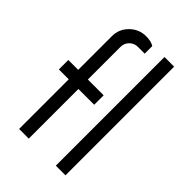

<svg xmlns="http://www.w3.org/2000/svg" viewBox="-220 -825 912 912"><g transform="rotate(45 236.0 -369.0)"><path d="M153.3 -615.2V-397H259.3V-333.5H153.3V0H88.4V-333.5H22V-397H88.4V-624Q88.4 -671.4 122.6 -704.8Q156.7 -738.3 204.1 -738.3Q238.3 -738.3 257.3 -725.6V-674.8H212.4Q188 -674.8 170.7 -658.2Q153.3 -641.6 153.3 -615.2ZM335 -730H399.9V0H335Z"/></g></svg>

Font: Now
Style: Regular
Weight: 400
Designer: Alfredo Marco Pradil
Foundry: Alfredo Marco Pradil
Version: Version 1.200;hotconv 1.0.109;makeotfexe 2.5.65596